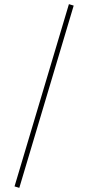

<svg xmlns="http://www.w3.org/2000/svg" viewBox="-20 -739 425 925"><path d="M50 159 312 -719 335 -712 73 166Z"/></svg>

Font: Ysabeau Extralight
Style: Regular
Weight: 200
Designer: Christian Thalmann (Catharsis Fonts)
Version: Version 0.003